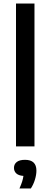

<svg xmlns="http://www.w3.org/2000/svg" viewBox="-20 -828 286 1086"><path d="M70.5 0V-808H175V0ZM90 238Q100 216 105.2 199.2Q110.5 182.5 112.5 167Q85 165 72 152.8Q59 140.5 59 121.5Q59 101 74.5 88.5Q90 76 121.5 76Q186 76 186 137Q186 160 177.8 187.5Q169.5 215 154.5 238Z"/></svg>

Font: Encode Sans Md
Style: Regular
Weight: 500
Designer: Multiple Designers
Foundry: Impallari Type
Version: Version 3.002; ttfautohint (v1.8.3) -l 8 -r 50 -G 200 -x 14 